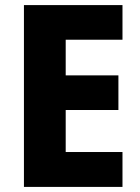

<svg xmlns="http://www.w3.org/2000/svg" viewBox="-20 -734 548 754"><path d="M461 0H74V-714H461V-578H238V-438H445V-302H238V-137H461Z"/></svg>

Font: Noto Sans Khmer SemiCondensed ExtraBold
Style: Regular
Weight: 800
Width: 4
Designer: Danh Hong and the Monotype Design Team
Foundry: Monotype Imaging Inc.
Version: Version 2.004